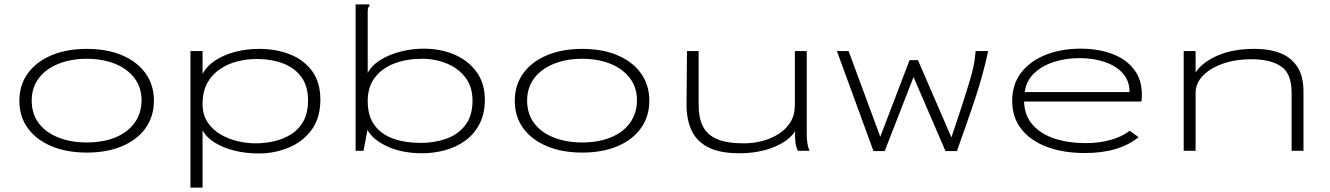

<svg xmlns="http://www.w3.org/2000/svg" viewBox="-20 -685 6040 872"><path d="M374 8Q283 8 214 -21Q145 -50 106.5 -102.5Q68 -155 68 -227Q68 -299 106.5 -352Q145 -405 214 -434Q283 -463 374 -463Q466 -463 534.5 -434Q603 -405 641 -352Q679 -299 679 -228Q679 -156 641 -103Q603 -50 534.5 -21Q466 8 374 8ZM374 -38Q447 -38 503 -60.5Q559 -83 590.5 -126Q622 -169 623 -228Q623 -288 590.5 -330.5Q558 -373 502 -395.5Q446 -418 374 -418Q302 -418 245 -395Q188 -372 156 -329.5Q124 -287 124 -228Q124 -168 156 -125.5Q188 -83 245 -60.5Q302 -38 374 -38Z M845 167V-453H900V-349Q918 -384 956 -409.5Q994 -435 1046 -449Q1098 -463 1158 -463Q1233 -463 1296 -438.5Q1359 -414 1397 -363Q1435 -312 1435 -232Q1435 -149 1395 -95Q1355 -41 1291 -14.5Q1227 12 1155 12Q1098 12 1046.5 -0.5Q995 -13 956.5 -36.5Q918 -60 900 -93V167ZM1141 -34Q1185 -34 1227 -44Q1269 -54 1303.5 -76Q1338 -98 1358.5 -135.5Q1379 -173 1379 -229Q1379 -294 1349 -335Q1319 -376 1268 -396Q1217 -416 1153 -417Q1106 -418 1061 -407Q1016 -396 979.5 -371.5Q943 -347 921.5 -308Q900 -269 900 -213Q900 -164 923 -129.5Q946 -95 982.5 -74Q1019 -53 1060.5 -43.5Q1102 -34 1141 -34Z M1897 11Q1807 11 1740 -19.5Q1673 -50 1649 -95L1631 0H1595V-665H1658V-658Q1652 -653 1651 -646Q1650 -639 1650 -622V-354Q1669 -389 1709 -413.5Q1749 -438 1800.5 -451Q1852 -464 1904 -464Q1981 -464 2044 -437Q2107 -410 2144.5 -358Q2182 -306 2182 -232Q2182 -169 2158 -122.5Q2134 -76 2093.5 -46.5Q2053 -17 2002 -3Q1951 11 1897 11ZM1892 -36Q1952 -36 2005.5 -54.5Q2059 -73 2092.5 -115.5Q2126 -158 2126 -228Q2126 -290 2094.5 -332Q2063 -374 2010.5 -396Q1958 -418 1896 -418Q1827 -418 1771.5 -397Q1716 -376 1683 -333.5Q1650 -291 1650 -226Q1650 -159 1680.5 -117Q1711 -75 1765.5 -55.5Q1820 -36 1892 -36Z M2624 8Q2533 8 2464 -21Q2395 -50 2356.5 -102.5Q2318 -155 2318 -227Q2318 -299 2356.5 -352Q2395 -405 2464 -434Q2533 -463 2624 -463Q2716 -463 2784.5 -434Q2853 -405 2891 -352Q2929 -299 2929 -228Q2929 -156 2891 -103Q2853 -50 2784.5 -21Q2716 8 2624 8ZM2624 -38Q2697 -38 2753 -60.5Q2809 -83 2840.5 -126Q2872 -169 2873 -228Q2873 -288 2840.5 -330.5Q2808 -373 2752 -395.5Q2696 -418 2624 -418Q2552 -418 2495 -395Q2438 -372 2406 -329.5Q2374 -287 2374 -228Q2374 -168 2406 -125.5Q2438 -83 2495 -60.5Q2552 -38 2624 -38Z M3338 11Q3247 11 3194.5 -17Q3142 -45 3120 -94.5Q3098 -144 3098 -208L3100 -453H3153V-208Q3153 -152 3171.5 -113Q3190 -74 3235 -54Q3280 -34 3359 -34Q3399 -34 3439.5 -44Q3480 -54 3514.5 -75.5Q3549 -97 3569.5 -129.5Q3590 -162 3590 -208V-453H3644V-79Q3644 -58 3646.5 -38Q3649 -18 3657 0H3604Q3595 -17 3592.5 -38.5Q3590 -60 3591 -89Q3563 -45 3494.5 -17Q3426 11 3338 11Z M3947 1 3781 -453H3834L3978 -64L4111 -412H4149L4301 -61Q4330 -147 4349.5 -207Q4369 -267 4381.5 -308.5Q4394 -350 4400.5 -380Q4407 -410 4409 -435L4411 -453H4468Q4443 -338 4405 -225.5Q4367 -113 4326 1H4274L4129 -335L3998 1Z M4908 10Q4809 10 4734.5 -18Q4660 -46 4618.5 -99Q4577 -152 4577 -226Q4577 -303 4618.5 -356Q4660 -409 4730.5 -436.5Q4801 -464 4888 -464Q4966 -464 5029 -441Q5092 -418 5129 -371.5Q5166 -325 5166 -254Q5166 -246 5165.5 -239Q5165 -232 5164 -224H4631Q4633 -159 4671 -117Q4709 -75 4771.5 -55Q4834 -35 4910 -35Q4971 -35 5022.5 -49Q5074 -63 5111 -91L5151 -62Q5062 10 4908 10ZM4634 -267H5110Q5110 -318 5079.5 -352Q5049 -386 4997.5 -403.5Q4946 -421 4883 -421Q4819 -421 4764.5 -403Q4710 -385 4675 -350.5Q4640 -316 4634 -267Z M5356 0V-453H5410V-356Q5442 -404 5513 -434Q5584 -464 5683 -463Q5745 -463 5794 -444Q5843 -425 5871.5 -382.5Q5900 -340 5900 -268V0H5846V-266Q5846 -351 5798 -383.5Q5750 -416 5663 -416Q5592 -416 5534.5 -396Q5477 -376 5443.5 -341.5Q5410 -307 5410 -263V0Z"/></svg>

Font: Inconsolata ExtraExpanded Light
Style: Regular
Weight: 300
Width: 8
Monospace: yes
Designer: Raph Levien, Cyreal, Brenton Simpson
Foundry: Raph Levien, Cyreal, Google
Version: Version 3.001; ttfautohint (v1.8.2.53-6de2)